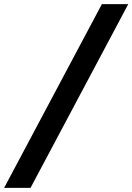

<svg xmlns="http://www.w3.org/2000/svg" viewBox="-93 -760 642 931"><path d="M55 151 529 -740H401L-73 151Z"/></svg>

Font: LVC Sans
Style: Bold Italic
Weight: 700
Italic angle: -11.31°
Designer: Mike Abbink, Paul van der Laan, Pieter van Rosmalen
Foundry: Bold Monday
Version: Version 3.0